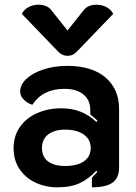

<svg xmlns="http://www.w3.org/2000/svg" viewBox="-20 -790 581 819"><path d="M38 -158Q38 -210 65 -248.5Q92 -287 138.5 -307.5Q185 -328 241 -328Q287 -328 323.5 -313.5Q360 -299 391 -270L396 -275Q387 -284 365 -302V-322Q365 -363 336 -387Q307 -411 255 -411Q162 -411 118 -343Q96 -350 81 -365.5Q66 -381 66 -399Q66 -429 93 -454Q120 -479 166 -494Q212 -509 266 -509Q372 -509 430 -459.5Q488 -410 488 -325V-75Q488 -31 460 -11Q432 9 372 9V-32Q389 -49 395 -57L391 -62Q358 -27 320.5 -9Q283 9 225 9Q174 9 131.5 -11Q89 -31 63.5 -68.5Q38 -106 38 -158ZM367 -159Q367 -195 337.5 -216Q308 -237 258 -237Q212 -237 185.5 -216.5Q159 -196 159 -159Q159 -121 185 -101.5Q211 -82 257 -82Q309 -82 338 -102Q367 -122 367 -159ZM339 -749Q347 -759 361 -764.5Q375 -770 391 -770Q414 -770 433.5 -760Q453 -750 463 -731L310 -572Q292 -552 268 -552Q244 -552 226 -572L73 -731Q83 -750 102.5 -760Q122 -770 145 -770Q161 -770 175 -764.5Q189 -759 197 -749L268 -660Z"/></svg>

Font: K2D
Style: Bold
Weight: 700
Designer: Katatrad Aksorn Co.,Ltd.
Foundry: Cadson Demak Co.,Ltd.
Version: Version 1.000; ttfautohint (v1.6)